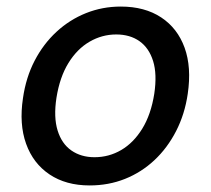

<svg xmlns="http://www.w3.org/2000/svg" viewBox="-20 -553 643 585"><path d="M253 12Q181 12 131 -21.5Q81 -55 59.5 -115Q38 -175 50 -254Q59 -317 85.5 -368Q112 -419 152 -456Q192 -493 242 -513Q292 -533 348 -533Q421 -533 471 -500Q521 -467 542.5 -407.5Q564 -348 552 -267Q543 -205 516.5 -153.5Q490 -102 450.5 -65Q411 -28 361 -8Q311 12 253 12ZM268 -74Q312 -74 349.5 -96Q387 -118 413.5 -161Q440 -204 450 -267Q459 -327 446.5 -367Q434 -407 405 -427.5Q376 -448 334 -448Q291 -448 253 -426Q215 -404 188.5 -361Q162 -318 152 -255Q143 -196 155.5 -155.5Q168 -115 197.5 -94.5Q227 -74 268 -74Z"/></svg>

Font: DM Sans 10pt Medium
Style: Italic
Weight: 500
Italic angle: -10°
Version: Version 4.004;gftools[0.9.30]